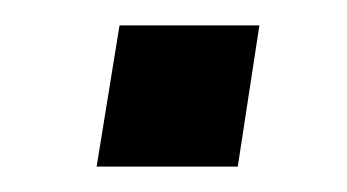

<svg xmlns="http://www.w3.org/2000/svg" viewBox="-20 -342 273 151"><path d="M56 -211 74 -322H184L167 -211Z"/></svg>

Font: Nunito Sans 12pt Medium
Style: Italic
Weight: 500
Italic angle: -9°
Designer: Vernon Adams
Foundry: Vernon Adams
Version: Version 3.101;gftools[0.9.27]